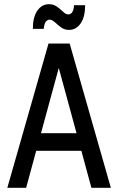

<svg xmlns="http://www.w3.org/2000/svg" viewBox="-20 -898 565 918"><path d="M15 0 212 -690H313L510 0H417L369 -177H153L105 0ZM176 -261H346L261 -573ZM137 -760Q137 -816 158.5 -847Q180 -878 214 -878Q236 -878 252.5 -866Q269 -854 282 -841.5Q295 -829 307 -829Q317 -829 324.5 -838.5Q332 -848 334 -873H387Q387 -817 365.5 -786Q344 -755 310 -755Q288 -755 271.5 -767.5Q255 -780 242 -792Q229 -804 217 -804Q207 -804 199.5 -795Q192 -786 189 -760Z"/></svg>

Font: Radio Canada Condensed
Style: Regular
Weight: 400
Width: 3
Designer: Charles Daoud, Etienne Aubert Bonn, Alexandre Saumier Demers, Jacques Le Bailly
Foundry: Radio-Canada
Version: Version 2.104; ttfautohint (v1.8.4.7-5d5b);gftools[0.9.28.de